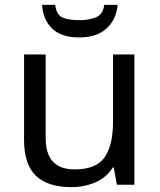

<svg xmlns="http://www.w3.org/2000/svg" viewBox="-20 -760 658 790"><path d="M533 -536V0H461L448 -71H444Q418 -29 372 -9.5Q326 10 274 10Q177 10 128 -36.5Q79 -83 79 -185V-536H168V-191Q168 -63 287 -63Q376 -63 410.5 -113Q445 -163 445 -257V-536ZM464 -740Q459 -680 418.5 -643Q378 -606 306 -606Q232 -606 194.5 -642.5Q157 -679 153 -740H207Q212 -699 237 -688Q262 -677 308 -677Q347 -677 375.5 -689Q404 -701 409 -740Z"/></svg>

Font: Noto Sans Tagalog
Style: Regular
Weight: 400
Designer: Monotype Design Team
Foundry: Monotype Imaging Inc.
Version: Version 2.001; ttfautohint (v1.8.4.7-5d5b)